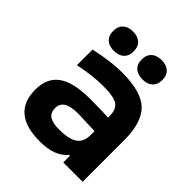

<svg xmlns="http://www.w3.org/2000/svg" viewBox="-195 -803 928 928"><g transform="rotate(45 269.0 -338.5)"><path d="M277.8 -508.8Q408.7 -508.8 462.4 -457.3Q516.1 -405.8 516.1 -284.2V0H383.8V-45.9H377.9Q334 8.8 231.9 8.8Q39.1 8.8 39.1 -153.8Q39.1 -233.4 92.5 -271.2Q146 -309.1 259.8 -309.1Q324.7 -309.1 383.8 -306.2V-315.9Q383.8 -362.8 357.7 -380.4Q331.5 -397.9 259.8 -397.9Q187.5 -397.9 98.1 -378.9V-485.8Q201.2 -508.8 277.8 -508.8ZM105 -618.2V-621.1Q105 -651.4 123.3 -668.7Q141.6 -686 174.8 -686Q208 -686 226.6 -668.7Q245.1 -651.4 245.1 -621.1V-618.2Q245.1 -588.4 226.6 -571.3Q208 -554.2 174.8 -554.2Q141.6 -554.2 123.3 -571.3Q105 -588.4 105 -618.2ZM254.9 -98.1Q324.7 -98.1 354.2 -119.4Q383.8 -140.6 383.8 -187V-213.9Q286.1 -217.8 267.1 -217.8Q217.3 -217.8 193.6 -202.9Q169.9 -188 169.9 -157.2Q169.9 -126.5 190.9 -112.3Q211.9 -98.1 254.9 -98.1ZM299.8 -618.2V-621.1Q299.8 -651.4 318.4 -668.7Q336.9 -686 371.1 -686Q404.3 -686 422.6 -668.7Q440.9 -651.4 440.9 -621.1V-618.2Q440.9 -588.9 422.4 -571.5Q403.8 -554.2 371.1 -554.2Q336.9 -554.2 318.4 -571.3Q299.8 -588.4 299.8 -618.2Z"/></g></svg>

Font: LT Wave Text Bold
Style: Regular
Weight: 700
Designer: Daniel Lyons
Version: Version 2.5 (Glyphs App)